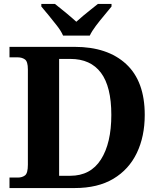

<svg xmlns="http://www.w3.org/2000/svg" viewBox="-20 -951 807 971"><path d="M28 0V-53H70Q92 -53 106.5 -64Q121 -75 121 -118V-600Q121 -640 106 -650.5Q91 -661 70 -661H28V-714H358Q524 -714 618 -627Q712 -540 712 -370Q712 -261 672 -177.5Q632 -94 553.5 -47Q475 0 358 0ZM335 -62Q438 -62 490.5 -144.5Q543 -227 543 -370Q543 -513 490.5 -583Q438 -653 336 -653H279V-62ZM299 -771Q289 -794 268.5 -820.5Q248 -847 226.5 -873Q205 -899 189 -918V-931H258Q279 -915 311.5 -888Q344 -861 366 -841Q381 -855 401 -871.5Q421 -888 441 -904Q461 -920 475 -931H544V-918Q529 -899 507 -873Q485 -847 465 -820.5Q445 -794 434 -771Z"/></svg>

Font: Noto Serif Toto
Style: Bold
Weight: 700
Designer: Monotype Design Team
Foundry: Monotype Imaging Inc.
Version: Version 2.001; ttfautohint (v1.8.4.7-5d5b)